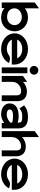

<svg xmlns="http://www.w3.org/2000/svg" viewBox="1316 -2012 707 3378"><g transform="rotate(90 1669.0 -322.5)"><path d="M23 0H121V-48C161 -15 216 11 287 11C450 11 530 -109 530 -226C530 -367 417 -462 287 -462C218 -462 165 -439 126 -406V-656L23 -580ZM126 -226C126 -290 185 -353 280 -353C369 -353 422 -291 422 -226C422 -155 364 -94 280 -94C182 -94 126 -148 126 -226Z M566 -226C566 -95 683 11 842 11C947 11 1034 -38 1079 -111L1088 -126L1072 -133C1071 -133 1003 -164 952 -126C921 -104 885 -90 842 -90C766 -90 700 -126 677 -177H1115V-224C1115 -356 1001 -462 842 -462C683 -462 566 -357 566 -226ZM676 -272C698 -324 764 -361 842 -361C919 -361 983 -325 1005 -272Z M1139 -568C1139 -525 1174 -492 1216 -492C1258 -492 1293 -525 1293 -568C1293 -611 1258 -644 1216 -644C1174 -644 1139 -611 1139 -568ZM1165 0H1268V-451H1165Z M1316 0H1420V-186C1420 -234 1441 -272 1470 -298C1495 -322 1533 -341 1582 -341C1634 -341 1657 -313 1657 -267V0H1759V-280C1759 -374 1704 -443 1591 -443C1516 -443 1461 -413 1420 -374V-447L1316 -374Z M1799 -140C1799 -47 1879 11 1993 11C2057 11 2112 -20 2143 -43V0H2239V-295C2239 -407 2170 -462 2038 -462C1943 -462 1886 -438 1843 -401L1833 -393L1888 -311L1901 -323C1938 -353 1971 -361 2038 -361C2112 -361 2136 -347 2136 -299V-280C2112 -288 2072 -298 2028 -298C1900 -298 1799 -255 1799 -140ZM1906 -141C1906 -185 1954 -199 2028 -199C2071 -199 2114 -190 2136 -184V-151C2122 -137 2065 -88 1997 -88C1938 -88 1906 -105 1906 -141Z M2287 0H2391V-171C2391 -224 2410 -265 2439 -293C2464 -319 2504 -340 2553 -340C2604 -340 2626 -311 2626 -260V0H2729V-256C2729 -352 2673 -423 2560 -423C2485 -423 2431 -394 2391 -357V-656L2287 -580Z M2770 -226C2770 -95 2887 11 3046 11C3151 11 3238 -38 3283 -111L3292 -126L3276 -133C3275 -133 3207 -164 3156 -126C3125 -104 3089 -90 3046 -90C2970 -90 2904 -126 2881 -177H3319V-224C3319 -356 3205 -462 3046 -462C2887 -462 2770 -357 2770 -226ZM2880 -272C2902 -324 2968 -361 3046 -361C3123 -361 3187 -325 3209 -272Z"/></g></svg>

Font: Charger Sport
Style: BlkExt
Weight: 900
Designer: Jasper
Foundry: Cannot Into Space Fonts
Version: Version 1.1